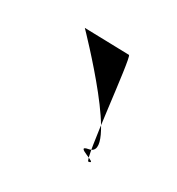

<svg xmlns="http://www.w3.org/2000/svg" viewBox="-49 -712 223 242"><g transform="rotate(20 63.0 -591.5)"><path d="M29 -670C29 -670 126 -528 86 -528C65 -528 105 -513 91 -513C85 -513 97 -654 93 -657Z"/></g></svg>

Font: Recovery
Style: Regular
Weight: 400
Version: Version 0.27